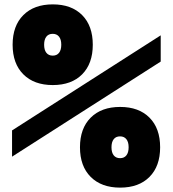

<svg xmlns="http://www.w3.org/2000/svg" viewBox="-20 -839 790 878"><path d="M35.1 -122.6V-242.6L714.9 -677.4V-557.4ZM529.4 19Q443.8 19 394.8 -30Q345.7 -79 345.7 -165.5Q345.7 -252 394.8 -301Q443.8 -350 529.4 -350Q614.9 -350 663.6 -301Q712.3 -252 712.3 -165.5Q712.3 -79 663.6 -30Q614.9 19 529.4 19ZM529.1 -115.7Q547.9 -115.7 558 -128.6Q568.2 -141.5 568.2 -165.6Q568.2 -189.7 557.9 -202.5Q547.6 -215.4 528.9 -215.4Q510.1 -215.4 500 -202.5Q489.8 -189.5 489.8 -165.4Q489.8 -141.3 500.1 -128.5Q510.4 -115.7 529.1 -115.7ZM221.4 -819Q306.9 -819 355.6 -770Q404.3 -721 404.3 -634.5Q404.3 -548 355.6 -499Q306.9 -450 221.4 -450Q135.8 -450 86.8 -499Q37.7 -548 37.7 -634.5Q37.7 -721 86.8 -770Q135.8 -819 221.4 -819ZM220.9 -684.3Q202.1 -684.3 192 -671.4Q181.8 -658.5 181.8 -634.4Q181.8 -610.3 192.1 -597.5Q202.4 -584.6 221.1 -584.6Q239.9 -584.6 250 -597.5Q260.2 -610.5 260.2 -634.6Q260.2 -658.7 249.9 -671.5Q239.6 -684.3 220.9 -684.3Z"/></svg>

Font: Martian Mono SemiExpanded
Style: Regular
Weight: 400
Width: 6
Monospace: yes
Designer: Roman Shamin
Foundry: Evil Martians
Version: Version 1.000